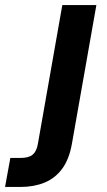

<svg xmlns="http://www.w3.org/2000/svg" viewBox="-133 -521 423 761"><path d="M-113 220 -92 105H-52Q-19 105 -3.5 92Q12 79 17 50L114 -501H249L152 49Q141 111 113 148.5Q85 186 43 203Q1 220 -52 220Z"/></svg>

Font: DM Sans 17pt
Style: Bold Italic
Weight: 700
Italic angle: -10°
Version: Version 4.004;gftools[0.9.30]